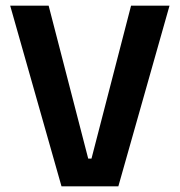

<svg xmlns="http://www.w3.org/2000/svg" viewBox="-20 -659 636 679"><path d="M398.5 0H197.5L16 -639H152L292 -98H303.5L443.5 -639H579.5Z"/></svg>

Font: Anek Kannada SemiBold
Style: Regular
Weight: 600
Version: Version 1.003